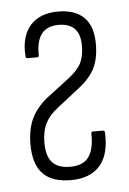

<svg xmlns="http://www.w3.org/2000/svg" viewBox="-43 -521 376 561"><g transform="rotate(-5 145.5 -241.0)"><path d="M143 6Q88 6 61 -22Q34 -50 34 -108Q34 -152 48.5 -183Q63 -214 95 -240L162 -291Q189 -312 199 -332Q209 -352 209 -383Q209 -449 146 -449Q112 -449 96 -428Q80 -407 81 -367Q81 -360 76 -360H48Q42 -360 42 -367Q38 -424 66 -456Q94 -488 148 -488Q198 -488 224 -462Q250 -436 250 -384Q250 -342 236 -313.5Q222 -285 188 -259L123 -208Q98 -189 86.5 -166Q75 -143 75 -109Q75 -70 92 -51.5Q109 -33 144 -33Q182 -33 198.5 -55.5Q215 -78 214 -124Q214 -130 219 -130H249Q253 -130 254 -124Q257 -59 228 -26.5Q199 6 143 6Z"/></g></svg>

Font: Sofia Sans Extra Condensed Light
Style: Regular
Weight: 300
Designer: Botio Nikoltchev, Ani Petrova
Foundry: lettersoup
Version: Version 4.101